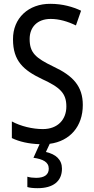

<svg xmlns="http://www.w3.org/2000/svg" viewBox="-20 -744 494 1004"><path d="M304 138C304 91 272 62 220 51L240 8C346 -6 413 -83 413 -195C413 -293 362 -348 259 -396C166 -441 135 -468 135 -540C135 -602 175 -645 245 -645C289 -645 334 -632 377 -611L404 -688C362 -708 307 -724 244 -724C129 -725 47 -649 48 -538C48 -425 103 -377 199 -331C295 -287 327 -256 327 -187C327 -120 283 -69 204 -69C150 -69 88 -84 42 -109V-22C81 -3 130 8 187 10L155 81C204 88 235 103 235 138C235 168 214 186 169 186C153 186 136 184 123 180V234C135 238 154 240 177 240C258 240 304 204 304 138Z"/></svg>

Font: Noto Sans Gujarati UI Condensed
Style: Regular
Weight: 400
Width: 3
Designer: Jelle Bosma - Monotype Design Team, Universal Thirst
Foundry: Monotype Imaging Inc.
Version: Version 2.106